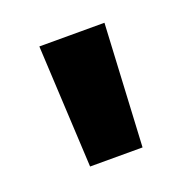

<svg xmlns="http://www.w3.org/2000/svg" viewBox="-61 -747 360 368"><g transform="rotate(-20 119.0 -563.0)"><path d="M186 -688 172.9 -438.5H65.9L53.2 -688Z"/></g></svg>

Font: Arimo
Style: Bold
Weight: 700
Designer: Steve Matteson
Foundry: Monotype Imaging Inc.
Version: Version 1.33